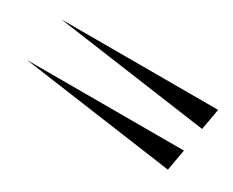

<svg xmlns="http://www.w3.org/2000/svg" viewBox="-39 -442 428 352"><g transform="rotate(30 175.0 -266.5)"><path d="M341 -292 17 -337H349ZM324 -196 0 -241H332Z"/></g></svg>

Font: Faster One
Style: Regular
Weight: 400
Designer: Eduardo Rodriguez Tunni
Foundry: Eduardo Rodriguez Tunni
Version: Version 1.003; ttfautohint (v1.8.4.7-5d5b);gftools[0.9.23]